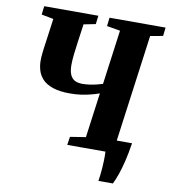

<svg xmlns="http://www.w3.org/2000/svg" viewBox="-97 -825 951 1076"><g transform="rotate(10 379.0 -287.0)"><path d="M536 168.5Q538.5 152 540.8 133.5Q543 115 544.5 94.2Q546 73.5 546.8 50Q547.5 26.5 546.5 0L514.5 -72H685Q676 -13.5 665.2 31Q654.5 75.5 642.8 109Q631 142.5 618.5 168.5ZM329 0 336 -47 424.5 -61 459 -316Q435 -307.5 408.2 -300.8Q381.5 -294 353 -290.2Q324.5 -286.5 293.5 -286.5Q233.5 -286.5 195.2 -299.8Q157 -313 136.5 -335Q116 -357 108 -384Q100 -411 100 -439Q100 -456.5 101.8 -474.8Q103.5 -493 105.5 -507L129.5 -681.5L61 -694.5L67 -743H375L369 -694.5L301.5 -681L287 -577.5Q282 -542 278 -507Q274 -472 274 -445.5Q274 -412.5 282.5 -391.8Q291 -371 308.2 -361.2Q325.5 -351.5 353 -351.5Q370.5 -351.5 391.2 -354.2Q412 -357 432 -361.8Q452 -366.5 467 -371.5L509 -681.5L433 -694.5L438.5 -743H757.5L752 -694.5L680.5 -681.5L596.5 -61L668.5 -46.5L663 0Z"/></g></svg>

Font: Merriweather 36pt Black
Style: Italic
Weight: 900
Italic angle: -7.8°
Version: Version 2.101